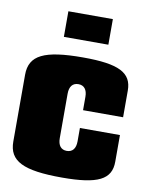

<svg xmlns="http://www.w3.org/2000/svg" viewBox="-83 -780 656 850"><g transform="rotate(10 245.0 -355.0)"><path d="M155 -605H355V-720H155ZM475 -300V-420C475 -500 416 -530 255 -530C80 -530 15 -498 15 -410V-110C15 -22 80 10 255 10C416 10 475 -20 475 -100V-220H295V-160C295 -128 281 -110 255 -110C229 -110 215 -128 215 -160V-360C215 -392 229 -410 255 -410C281 -410 295 -392 295 -360V-300Z"/></g></svg>

Font: MikodacsPCS
Style: Regular
Weight: 900
Designer: gluk (gluksza@wp.pl)
Foundry: gluk (gluksza@wp.pl)
Version: Version 0.27